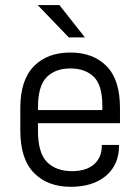

<svg xmlns="http://www.w3.org/2000/svg" viewBox="-20 -717 543 743"><path d="M126 -697.3H210L308.6 -572.3H246.1ZM127 -240.2V-210Q127 -125 162.1 -89.8Q197.3 -54.7 258.8 -54.7Q313.5 -54.7 343.8 -81.1Q374 -107.4 374 -153.3V-156.2H440.4V-151.4Q440.4 -80.1 390.6 -37.1Q339.8 5.9 253.9 5.9Q165 5.9 112.3 -46.9Q58.6 -100.6 58.6 -211.9V-299.8Q58.6 -408.2 112.3 -461.9Q164.1 -513.7 252 -513.7Q339.8 -513.7 391.6 -461.9Q444.3 -409.2 444.3 -299.8V-240.2ZM161.1 -418.9Q127 -384.8 127 -301.8V-291H376V-308.6Q376 -387.7 342.8 -419.9Q309.6 -452.1 252 -452.1Q194.3 -452.1 161.1 -418.9Z"/></svg>

Font: DINish
Style: Regular
Weight: 400
Designer: Bert Driehuis
Foundry: Playbeing
Version: Version 3.008; git-95204e4c-release